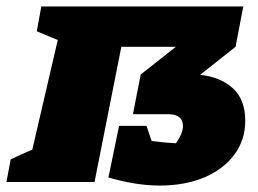

<svg xmlns="http://www.w3.org/2000/svg" viewBox="-50 -564 798 595"><path d="M286 -14 319 -174H404L420 -127Q457 -122 495 -120Q517 -150 517 -174Q517 -191 505.5 -200.5Q494 -210 474 -210H362L386 -333L495 -419H326L243 0H-30L-17 -70Q3 -79 17.5 -86Q32 -93 50 -100L129 -440L64 -467L78 -544H704L680 -419L570 -332Q632 -326 671 -291Q710 -256 710 -190Q710 -130 676 -84.5Q642 -39 582.5 -14Q523 11 445 11Q407 11 367 4.5Q327 -2 286 -14Z"/></svg>

Font: Piazzolla SC Black
Style: Italic
Weight: 900
Italic angle: -11.3°
Designer: Juan Pablo del Peral
Foundry: Huerta Tipografica
Version: Version 1.330